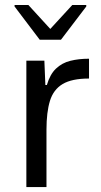

<svg xmlns="http://www.w3.org/2000/svg" viewBox="-20 -755 407 775"><path d="M86.4 0V-510H159.1L163.1 -411.9H169.2Q181.8 -455 205.9 -478Q230.1 -501.1 263.9 -509.5Q297.8 -518 339.3 -518V-438Q270.1 -438 232.9 -415.8Q195.7 -393.6 181.6 -347.9Q167.6 -302.3 167.6 -231.8V0ZM140.4 -594.6 38.8 -728.8V-734.8H94.6L183 -638.2L271.8 -734.8H328.2V-728.8L226.1 -594.6Z"/></svg>

Font: Saira Thin
Style: Regular
Weight: 100
Designer: Hector Gatti with collaboration of the Omnibus-Type team
Foundry: Omnibus-Type
Version: Version 1.101